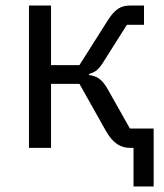

<svg xmlns="http://www.w3.org/2000/svg" viewBox="-20 -536 596 696"><path d="M464 140H537V-70H451L372 -210C350 -250 331 -260 303 -264V-268C329 -276 338 -284 359 -318L440 -446H502V-516H455C419 -516 398 -506 368 -458L268 -300H165V-516H85V0H165V-232H268L363 -63C390 -15 418 0 452 0H464Z"/></svg>

Font: LVC Sans
Style: Regular
Weight: 400
Designer: Mike Abbink, Paul van der Laan, Pieter van Rosmalen
Foundry: Bold Monday
Version: Version 3.0